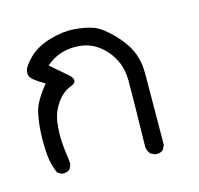

<svg xmlns="http://www.w3.org/2000/svg" viewBox="-76 -351 652 628"><g transform="rotate(-15 250.0 -37.5)"><path d="M376 194.3 361.3 187.5Q352.5 176.8 350.6 164.1Q354.5 -24.4 354 -62.5Q353.5 -100.6 339.8 -128.9Q326.2 -157.2 305.2 -176.8Q284.2 -196.3 261.7 -204.6Q239.3 -212.9 212.4 -212.9Q185.5 -212.9 161.6 -204.6Q137.7 -196.3 114.3 -176.8L170.9 -127.9Q197.3 -103.5 167.5 -92.3Q137.7 -81.1 117.7 -51.3Q97.7 -21.5 93.8 11.7Q89.8 44.9 91.3 71.8Q92.8 98.6 95.7 116.7Q98.6 134.8 99.6 153.3L92.8 168.9Q82 178.7 65.4 176.8L50.8 168.9Q37.1 138.7 34.2 105Q31.2 71.3 32.7 34.7Q34.2 -2 41.5 -37.1Q48.8 -72.3 89.8 -122.1Q63.5 -137.7 50.8 -148.9Q38.1 -160.2 41 -176.8Q43.9 -193.4 70.8 -219.7Q97.7 -246.1 142.6 -259.3Q187.5 -272.5 226.1 -269.5Q264.6 -266.6 290.5 -256.8Q316.4 -247.1 350.1 -212.9Q383.8 -178.7 398.4 -144.5Q413.1 -110.4 412.6 -66.4Q412.1 -22.5 411.1 171.9L403.3 187.5Q392.6 196.3 376 194.3Z"/></g></svg>

Font: NaikaiFont
Style: Regular
Weight: 400
Version: Version 1.67